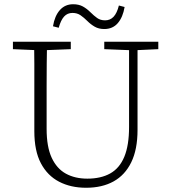

<svg xmlns="http://www.w3.org/2000/svg" viewBox="-20 -871 807 906"><path d="M386 15Q314 15 259 -13.5Q204 -42 173 -100.5Q142 -159 142 -252V-360Q142 -413 142 -465Q142 -517 142 -569.5Q142 -622 141 -674H202Q201 -622 200.5 -570Q200 -518 200 -465.5Q200 -413 200 -360V-263Q200 -178 224 -126.5Q248 -75 291 -51.5Q334 -28 392 -28Q456 -28 500 -52.5Q544 -77 566.5 -131Q589 -185 589 -272V-674H629V-258Q629 -166 599.5 -105.5Q570 -45 516 -15Q462 15 386 15ZM41 -639V-674H314V-639L188 -634H159ZM472 -639V-674H727V-639L618 -634H598ZM230 -747Q238 -796 262.5 -823.5Q287 -851 325 -851Q352 -851 371 -840.5Q390 -830 407 -813Q423 -797 438.5 -786Q454 -775 476 -775Q500 -775 516 -792Q532 -809 541 -845L568 -838Q560 -790 536 -762Q512 -734 472 -734Q446 -734 427 -745Q408 -756 392 -772Q376 -788 360 -799Q344 -810 322 -810Q298 -810 282.5 -793Q267 -776 257 -740Z"/></svg>

Font: Source Serif 4 Light
Style: Regular
Weight: 300
Designer: Frank Grießhammer
Foundry: Adobe Systems Incorporated
Version: Version 4.004;hotconv 1.0.116;makeotfexe 2.5.65601